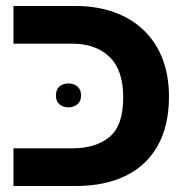

<svg xmlns="http://www.w3.org/2000/svg" viewBox="-20 -622 630 642"><path d="M25 0V-126H222Q300 -126 346 -164Q392 -202 392 -296Q392 -388 346 -432Q300 -476 222 -476H25V-602H232Q304 -602 362 -581Q420 -560 461 -520.5Q502 -481 523.5 -425Q545 -369 545 -299Q545 -202 507.5 -135Q470 -68 400 -34Q330 0 232 0ZM167 -303Q167 -323 179 -333Q191 -343 209 -343Q226 -343 238.5 -333Q251 -323 251 -303Q251 -283 238.5 -273Q226 -263 209 -263Q191 -263 179 -273Q167 -283 167 -303Z"/></svg>

Font: Noto Sans Hebrew
Style: Bold
Weight: 700
Designer: Monotype Design Team
Foundry: Monotype Imaging Inc.
Version: Version 2.003